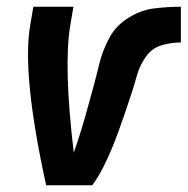

<svg xmlns="http://www.w3.org/2000/svg" viewBox="-20 -550 557 570"><path d="M117 0Q44 -333 70 -477L79 -530H198L189 -477Q168 -356 199 -97Q204 -111 209 -126Q222 -165 233 -204Q244 -243 254.5 -281.5Q265 -320 274.5 -359.5Q284 -399 304 -436.5Q324 -474 361 -497Q398 -520 437.5 -525Q477 -530 517 -530V-424Q488 -424 459.5 -415.5Q431 -407 413 -381.5Q395 -356 387 -327.5Q379 -299 370 -271.5Q361 -244 351.5 -216Q342 -188 332 -160.5Q322 -133 310.5 -105.5Q299 -78 285.5 -51.5Q272 -25 254 0Z"/></svg>

Font: Iosevka SS08
Style: Bold Italic
Weight: 700
Italic angle: -10°
Monospace: yes
Designer: Belleve Invis
Foundry: Belleve Invis
Version: 2.1.0; ttfautohint (v1.8.2)